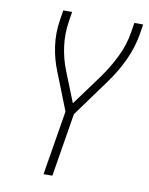

<svg xmlns="http://www.w3.org/2000/svg" viewBox="-83 -796 666 857"><g transform="rotate(10 250.0 -367.5)"><path d="M174 0 222 -292 156 -459Q134 -512 125.5 -571Q117 -630 127 -691L134 -735H174L167 -691Q158 -633 165.5 -577.5Q173 -522 193 -472L248 -334L352 -476Q387 -525 413.5 -579.5Q440 -634 449 -691L456 -735H496L489 -691Q479 -629 451 -569Q423 -509 383 -455L261 -287L214 0Z"/></g></svg>

Font: Iosevka Term Curly Extralight
Style: Italic
Weight: 200
Italic angle: -9°
Designer: Belleve Invis
Foundry: Belleve Invis
Version: Version 32.3.0